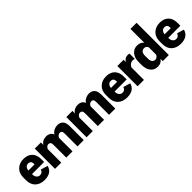

<svg xmlns="http://www.w3.org/2000/svg" viewBox="219 -1847 2992 2992"><g transform="rotate(-45 1715.5 -350.5)"><path d="M16.6 -192.9Q16.6 -97.7 73.5 -43.9Q130.4 9.8 225.6 9.8Q303.7 9.8 350.6 -21.5Q397.5 -52.7 413.1 -113.8L297.4 -148.9Q288.1 -120.6 269.8 -107.4Q251.5 -94.2 226.6 -94.2Q195.3 -94.2 172.6 -119.1Q149.9 -144 149.9 -189.9V-269.5Q149.9 -306.2 169.4 -330.8Q189 -355.5 220.2 -355.5Q254.9 -355.5 269.8 -338.4Q284.7 -321.3 284.7 -292V-274.9H90.8V-195.8H417V-258.8Q417 -353 365.2 -405.3Q313.5 -457.5 222.2 -457.5Q131.8 -457.5 74.2 -403.3Q16.6 -349.1 16.6 -256.8Z M461.4 0H598.6V-296.4Q607.9 -318.4 624 -332.3Q640.1 -346.2 659.2 -346.2Q681.2 -346.2 695.1 -332.8Q709 -319.3 709 -282.2V0H846.7V-296.4Q855.5 -318.4 872.6 -332.3Q889.6 -346.2 909.7 -346.2Q931.2 -346.2 943.8 -332.8Q956.5 -319.3 956.5 -282.2V0H1094.2V-304.7Q1094.2 -386.2 1059.8 -421.4Q1025.4 -456.5 972.2 -456.5Q927.7 -456.5 889.6 -437Q851.6 -417.5 834 -385.3H833.5Q822.3 -418.5 792 -437.5Q761.7 -456.5 719.7 -456.5Q678.7 -456.5 646.7 -439.7Q614.7 -422.9 597.2 -393.1H596.2L596.7 -446.3H461.4Z M1156.7 0H1293.9V-296.4Q1303.2 -318.4 1319.3 -332.3Q1335.4 -346.2 1354.5 -346.2Q1376.5 -346.2 1390.4 -332.8Q1404.3 -319.3 1404.3 -282.2V0H1542V-296.4Q1550.8 -318.4 1567.9 -332.3Q1585 -346.2 1605 -346.2Q1626.5 -346.2 1639.2 -332.8Q1651.9 -319.3 1651.9 -282.2V0H1789.6V-304.7Q1789.6 -386.2 1755.1 -421.4Q1720.7 -456.5 1667.5 -456.5Q1623 -456.5 1585 -437Q1546.9 -417.5 1529.3 -385.3H1528.8Q1517.6 -418.5 1487.3 -437.5Q1457 -456.5 1415 -456.5Q1374 -456.5 1342 -439.7Q1310.1 -422.9 1292.5 -393.1H1291.5L1292 -446.3H1156.7Z M1835.9 -192.9Q1835.9 -97.7 1892.8 -43.9Q1949.7 9.8 2044.9 9.8Q2123 9.8 2169.9 -21.5Q2216.8 -52.7 2232.4 -113.8L2116.7 -148.9Q2107.4 -120.6 2089.1 -107.4Q2070.8 -94.2 2045.9 -94.2Q2014.6 -94.2 1991.9 -119.1Q1969.2 -144 1969.2 -189.9V-269.5Q1969.2 -306.2 1988.8 -330.8Q2008.3 -355.5 2039.6 -355.5Q2074.2 -355.5 2089.1 -338.4Q2104 -321.3 2104 -292V-274.9H1910.2V-195.8H2236.3V-258.8Q2236.3 -353 2184.6 -405.3Q2132.8 -457.5 2041.5 -457.5Q1951.2 -457.5 1893.6 -403.3Q1835.9 -349.1 1835.9 -256.8Z M2281.2 0H2420.9V-276.4Q2434.6 -306.6 2459.7 -323.5Q2484.9 -340.3 2507.3 -340.3Q2520 -340.3 2530 -338.4Q2540 -336.4 2551.8 -333L2552.2 -449.7Q2546.4 -452.1 2535.6 -453.1Q2524.9 -454.1 2511.7 -454.1Q2481.4 -454.1 2457 -438.2Q2432.6 -422.4 2418.9 -396.5H2418.5V-446.3H2281.2Z M2559.6 -191.9Q2559.6 -103.5 2601.8 -47.6Q2644 8.3 2722.2 8.3Q2762.2 8.3 2791.5 -8.3Q2820.8 -24.9 2835.9 -49.8V0H2969.2V-710.9H2834.5V-405.8Q2820.8 -426.3 2792.2 -440.9Q2763.7 -455.6 2721.7 -455.6Q2650.9 -455.6 2605.2 -400.9Q2559.6 -346.2 2559.6 -257.3ZM2698.7 -255.9Q2698.7 -301.8 2718 -325.4Q2737.3 -349.1 2770 -349.1Q2793.9 -349.1 2810.1 -338.4Q2826.2 -327.6 2833.5 -304.2V-144.5Q2826.2 -125 2809.3 -111.1Q2792.5 -97.2 2770 -97.2Q2737.8 -97.2 2718.3 -121.3Q2698.7 -145.5 2698.7 -189.9Z M3019 -192.9Q3019 -97.7 3075.9 -43.9Q3132.8 9.8 3228 9.8Q3306.2 9.8 3353 -21.5Q3399.9 -52.7 3415.5 -113.8L3299.8 -148.9Q3290.5 -120.6 3272.2 -107.4Q3253.9 -94.2 3229 -94.2Q3197.8 -94.2 3175 -119.1Q3152.3 -144 3152.3 -189.9V-269.5Q3152.3 -306.2 3171.9 -330.8Q3191.4 -355.5 3222.7 -355.5Q3257.3 -355.5 3272.2 -338.4Q3287.1 -321.3 3287.1 -292V-274.9H3093.3V-195.8H3419.4V-258.8Q3419.4 -353 3367.7 -405.3Q3315.9 -457.5 3224.6 -457.5Q3134.3 -457.5 3076.7 -403.3Q3019 -349.1 3019 -256.8Z"/></g></svg>

Font: Roboto Flex Super Cond Bold
Style: Regular
Weight: 700
Width: 3
Designer: Berlow after Robertson
Foundry: Google
Version: Version 3.000